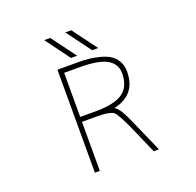

<svg xmlns="http://www.w3.org/2000/svg" viewBox="-158 -1117 1316 1287"><g transform="rotate(-20 500.0 -473.5)"><path d="M338.9 -382.8H448.2Q584 -382.8 643.6 -425.3Q703.1 -467.8 703.1 -562.5Q703.1 -628.9 644 -663.1Q585 -697.3 448.2 -697.3H338.9ZM567.4 -775.4 438.5 -949.2H481.4L610.4 -775.4ZM416 -775.4 288.1 -949.2H331.1L460 -775.4ZM575.2 -360.4Q593.8 -348.6 610.4 -324.2Q631.8 -292 665 -214.8L760.7 2H723.6L633.8 -202.1Q612.3 -249 599.6 -272.5Q586.9 -295.9 575.2 -313.5Q563.5 -331.1 545.4 -336.4Q527.3 -341.8 507.8 -344.7Q488.3 -347.7 448.2 -347.7H338.9V2H303.7V-732.4H448.2Q490.2 -732.4 524.9 -729Q559.6 -725.6 600.6 -715.3Q641.6 -705.1 670.4 -688Q699.2 -670.9 718.8 -638.7Q738.3 -606.4 738.3 -562.5Q738.3 -473.6 693.4 -423.8Q652.3 -377 575.2 -360.4Z"/></g></svg>

Font: Gen Shin Gothic Monospace ExtraLight
Style: Regular
Weight: 200
Designer: [Source Han Sans]
Ryoko NISHIZUKA  (kana & ideographs); Paul D. Hunt (Latin, Greek & Cyrillic); Wenlong ZHANG  (bopomofo
Version: Version 1.002.20150607